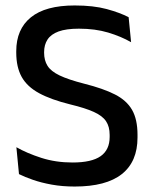

<svg xmlns="http://www.w3.org/2000/svg" viewBox="-20 -671 564 703"><path d="M253.5 12Q208 12 169.5 5Q131 -2 100.8 -12.5Q70.5 -23 49.5 -33.5L40 -132Q78.5 -110 131.2 -93Q184 -76 245.5 -76Q315.5 -76 348.5 -99.2Q381.5 -122.5 381.5 -169.5V-177Q381.5 -207.5 368.2 -227.2Q355 -247 323.5 -261.2Q292 -275.5 238 -288.5Q167 -306 123.2 -329.8Q79.5 -353.5 59.5 -389.2Q39.5 -425 39.5 -478.5V-483.5Q39.5 -564 93 -607.5Q146.5 -651 253.5 -651Q322 -651 370.8 -637.8Q419.5 -624.5 451 -608L460 -516.5Q423.5 -537.5 376 -551.8Q328.5 -566 269 -566Q222.5 -566 194.5 -555.8Q166.5 -545.5 154 -526.2Q141.5 -507 141.5 -480V-478Q141.5 -450 154 -430Q166.5 -410 198.2 -394.8Q230 -379.5 288.5 -364.5Q358 -347 400.8 -325.2Q443.5 -303.5 463.5 -268.8Q483.5 -234 483.5 -177.5V-167.5Q483.5 -79 426 -33.5Q368.5 12 253.5 12Z"/></svg>

Font: Anek Devanagari Medium
Style: Regular
Weight: 500
Designer: Kailash Malviya (Devanagari) & Yesha Goshar (Latin)
Foundry: Ek Type
Version: Version 1.003